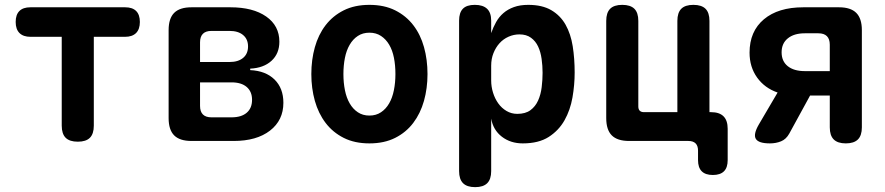

<svg xmlns="http://www.w3.org/2000/svg" viewBox="-20 -580 3640 790"><path d="M234 -428.5H105.6Q75.8 -428.5 60.1 -444.1Q44.5 -459.8 44.5 -489.6Q44.5 -519.4 59.8 -534.7Q75.1 -550 104.9 -550H495.1Q524.9 -550 540.2 -534.7Q555.5 -519.4 555.5 -489.6Q555.5 -459.8 539.9 -444.1Q524.2 -428.5 494.4 -428.5H366V-63Q366 -29.3 349.9 -13.1Q333.8 3 300.2 3Q266.5 3 250.2 -13.1Q234 -29.3 234 -63Z M767.8 0Q719.6 0 696.7 -22.9Q673.8 -45.8 673.8 -94V-456Q673.8 -504.2 696.7 -527.1Q719.6 -550 767.8 -550H928.1Q1020.9 -550 1075.2 -512.1Q1129.5 -474.1 1129.5 -408.5Q1129.5 -359.4 1097.1 -329.8Q1064.7 -300.2 1009.5 -297.6V-291.5Q1073 -288.6 1109.5 -252.9Q1146 -217.1 1146 -157.1Q1146 -85.1 1091 -42.6Q1035.9 0 941.6 0ZM803.1 -241.1V-144.2Q803.1 -120.7 814.9 -109Q826.6 -97.2 850.1 -97.2H932.5Q973.1 -97.2 995.1 -116.1Q1017.1 -134.9 1017.1 -169.4Q1017.1 -203.1 995.1 -222.1Q973.1 -241.1 932.5 -241.1ZM850.1 -452.8Q826.6 -452.8 814.9 -441Q803.1 -429.3 803.1 -405.8V-324.9H924.6Q960.1 -324.9 980.3 -341.8Q1000.6 -358.6 1000.6 -389Q1000.6 -418.8 980.3 -435.8Q960.1 -452.8 924.6 -452.8Z M1500 10Q1439.2 10 1394.4 -12.6Q1349.6 -35.1 1319.8 -74.2Q1290.1 -113.2 1275.5 -165Q1261 -216.8 1261 -275.3Q1261 -333.8 1275.4 -385.4Q1289.8 -437.1 1319.5 -476Q1349.3 -514.9 1394.2 -537.4Q1439.2 -560 1500 -560Q1561.1 -560 1606.1 -537.4Q1651 -514.9 1680.6 -476.3Q1710.2 -437.8 1724.6 -386.1Q1739 -334.5 1739 -275.3Q1739 -216.8 1724.5 -165Q1709.9 -113.2 1680.3 -74.2Q1650.7 -35.1 1605.8 -12.6Q1560.8 10 1500 10ZM1500 -104.5Q1527.3 -104.5 1547.5 -118Q1567.8 -131.4 1581.1 -154.5Q1594.5 -177.5 1600.7 -208.8Q1607 -240 1607 -275.3Q1607 -311.3 1600.9 -342.2Q1594.8 -373.2 1581.4 -395.9Q1568.1 -418.6 1547.8 -432Q1527.6 -445.5 1500 -445.5Q1472.4 -445.5 1452.2 -432Q1431.9 -418.6 1418.6 -395.5Q1405.2 -372.5 1399.1 -341.4Q1393 -310.3 1393 -275Q1393 -239.7 1399.3 -208.6Q1405.5 -177.5 1418.9 -154.5Q1432.2 -131.4 1452.5 -118Q1472.7 -104.5 1500 -104.5Z M1933.6 -560Q1967.1 -560 1984.1 -543.9Q2001 -527.9 2001 -495.1V-443.7Q2009.3 -468 2021.4 -489.4Q2033.5 -510.8 2051.5 -526.3Q2069.5 -541.9 2094.6 -550.9Q2119.7 -560 2153.6 -560Q2211.1 -560 2248.4 -538.1Q2285.7 -516.2 2307.1 -478.4Q2328.4 -440.6 2336.5 -389.8Q2344.5 -338.9 2344.5 -281.4Q2344.5 -230.9 2335.5 -179Q2326.4 -127.1 2302.7 -85Q2278.9 -42.9 2237.5 -16.4Q2196.1 10 2131 10Q2080.9 10 2045.1 -17.4Q2009.3 -44.8 2001 -91.9V124Q2001 157.5 1984.8 173.7Q1968.5 190 1935 190Q1901.5 190 1885.2 173.7Q1869 157.5 1869 124V-495.1Q1869 -527.9 1884.5 -543.9Q1900.1 -560 1933.6 -560ZM2117.3 -438.5Q2093.8 -438.5 2072.3 -428.9Q2050.8 -419.3 2035.3 -402.1Q2019.8 -385 2010.4 -361.4Q2001 -337.9 2001 -309.7V-248.7Q2001 -223.3 2008.6 -198.8Q2016.2 -174.2 2030.1 -154.7Q2044 -135.2 2064.1 -123.4Q2084.1 -111.5 2108.3 -111.5Q2142.2 -111.5 2162.6 -126.7Q2183.1 -141.9 2194.1 -166.5Q2205.2 -191.1 2208.8 -221.3Q2212.5 -251.4 2212.5 -280.3Q2212.5 -309.5 2208.5 -337.7Q2204.6 -366 2194.2 -388.4Q2183.8 -410.8 2164.9 -424.6Q2146.1 -438.5 2117.3 -438.5Z M2974.1 79Q2974.1 109.5 2958.9 124.7Q2943.6 140 2913.1 140Q2882.6 140 2867.3 124.7Q2852.1 109.5 2852.1 79V40Q2852.1 20 2842.1 10Q2832.1 0 2812.1 0H2568.4Q2520.2 0 2497.3 -22.9Q2474.4 -45.8 2474.4 -94V-494Q2474.4 -527.7 2490.5 -543.9Q2506.6 -560 2540.2 -560Q2573.9 -560 2590.2 -543.9Q2606.4 -527.7 2606.4 -494V-142Q2606.4 -130.3 2612.3 -124.4Q2618.2 -118.5 2629.9 -118.5H2767.1V-494Q2767.1 -527.7 2783.2 -543.9Q2799.3 -560 2832.9 -560Q2866.6 -560 2882.9 -543.9Q2899.1 -527.7 2899.1 -494V-118.5H2905.7Q2939.9 -118.5 2957 -101.4Q2974.1 -84.3 2974.1 -50.1Z M3147.9 10Q3101.1 10 3089.9 -8.7Q3078.8 -27.4 3102.3 -67.8L3179.5 -199.3Q3126.4 -217.5 3095.2 -260.9Q3064.1 -304.4 3064.1 -363.3Q3064.1 -451 3123 -500.5Q3181.9 -550 3285.1 -550H3432.2Q3480.2 -550 3503.2 -527Q3526.2 -504 3526.2 -456V-56Q3526.2 -22.5 3510 -6.3Q3493.7 10 3460.2 10Q3426.7 10 3410.4 -6.3Q3394.2 -22.5 3394.2 -56V-187H3313.2L3227.4 -30.1Q3214.6 -7.1 3193.8 1.4Q3172.9 10 3147.9 10ZM3394.2 -396Q3394.2 -419.5 3382.4 -431.2Q3370.7 -443 3347.2 -443H3291.4Q3247.3 -443 3221.7 -422.3Q3196 -401.7 3196 -364.7Q3196 -328 3221.3 -307.7Q3246.6 -287.4 3291.4 -287.4H3394.2Z"/></svg>

Font: Maple Mono
Style: Regular
Weight: 400
Monospace: yes
Designer: subframe7536
Version: Version 7.300